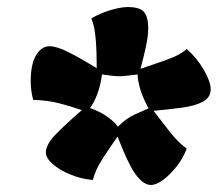

<svg xmlns="http://www.w3.org/2000/svg" viewBox="-20 -820 632 544"><path d="M408 -296Q392 -296 377 -311Q362 -326 350 -349Q338 -372 328.5 -395Q319 -418 313 -433Q288 -397 274 -375.5Q260 -354 253.5 -339.5Q247 -325 243 -310Q210 -313 179.5 -325.5Q149 -338 129.5 -355Q110 -372 110 -388Q110 -411 139.5 -441Q169 -471 212 -508Q180 -519 147 -527.5Q114 -536 74 -537Q67 -564 67 -589Q67 -639 82.5 -664Q98 -689 120 -689Q141 -689 174.5 -672Q208 -655 254 -627Q254 -674 252 -699.5Q250 -725 247 -740Q244 -755 239 -768Q265 -783 293.5 -791.5Q322 -800 342 -800Q377 -800 388.5 -785.5Q400 -771 400 -741Q400 -718 393.5 -688Q387 -658 378 -625Q423 -640 448 -649Q473 -658 486.5 -665.5Q500 -673 509 -681Q538 -656 557.5 -622Q577 -588 577 -567Q577 -544 555 -532Q533 -520 496 -515Q459 -510 415 -506Q444 -468 460 -448Q476 -428 486.5 -418Q497 -408 509 -399Q499 -372 480.5 -348.5Q462 -325 442.5 -310.5Q423 -296 408 -296ZM314 -461Q338 -485 361.5 -495.5Q385 -506 401 -513Q384 -544 377 -568.5Q370 -593 370 -609Q353 -607 339.5 -605.5Q326 -604 320 -604Q308 -604 296 -605.5Q284 -607 269 -609Q265 -578 255.5 -553Q246 -528 235 -514Q266 -503 286.5 -487.5Q307 -472 314 -461Z"/></svg>

Font: Lemon
Style: Regular
Weight: 400
Designer: Eduardo Rodriguez Tunni
Foundry: Eduardo Rodriguez Tunni
Version: Version 1.003; ttfautohint (v1.8.4.7-5d5b);gftools[0.9.24]